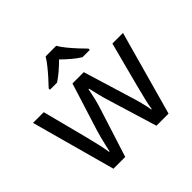

<svg xmlns="http://www.w3.org/2000/svg" viewBox="-184 -960 1153 1153"><g transform="rotate(-45 393.0 -383.5)"><path d="M431 -303Q418 -344 408.5 -383.5Q399 -423 394 -445H390Q386 -423 377 -383.5Q368 -344 354 -302L258 -1H158L11 -537H102L176 -251Q187 -208 197 -164Q207 -120 211 -91H215Q219 -108 224.5 -133Q230 -158 237 -185.5Q244 -213 251 -235L346 -537H442L534 -235Q545 -201 555.5 -161Q566 -121 570 -92H574Q577 -117 587.5 -161Q598 -205 610 -251L685 -537H775L626 -1H523ZM437 -766Q449 -744 471.5 -716.5Q494 -689 518.5 -662.5Q543 -636 562 -617V-606H500Q474 -622 446 -645.5Q418 -669 391 -696Q364 -669 337 -646Q310 -623 284 -606H224V-617Q243 -637 266.5 -663Q290 -689 312 -716.5Q334 -744 347 -766Z"/></g></svg>

Font: Noto Sans Lepcha
Style: Regular
Weight: 400
Designer: Monotype Design Team
Foundry: Monotype Imaging Inc.
Version: Version 2.006; ttfautohint (v1.8.4.7-5d5b)